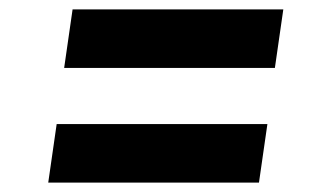

<svg xmlns="http://www.w3.org/2000/svg" viewBox="-20 -436 718 410"><path d="M567 -291 585 -416H135L117 -291ZM533 -46 551 -171H101L83 -46Z"/></svg>

Font: Plus Jakarta Sans ExtraBold
Style: Italic
Weight: 800
Italic angle: -8°
Designer: Gumpita Rahayu
Foundry: Tokotype
Version: Version 2.071;gftools[0.9.30]